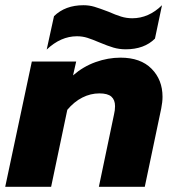

<svg xmlns="http://www.w3.org/2000/svg" viewBox="-25 -716 665 736"><path d="M182 -654Q225 -696 295 -696Q317 -696 337 -690Q357 -684 391 -671Q418 -659 439 -652.5Q460 -646 482 -646Q545 -646 596 -696L569 -568Q528 -527 457 -527Q432 -527 410 -533.5Q388 -540 357 -553Q329 -565 310 -571Q291 -577 270 -577Q208 -577 154 -526ZM97 -480H267L255 -427Q294 -461 341.5 -478Q389 -495 437 -495Q514 -495 556 -452.5Q598 -410 598 -345Q598 -325 593 -300L530 0H354L412 -277Q416 -293 416 -309Q416 -333 402 -345.5Q388 -358 356 -358Q322 -358 290.5 -342Q259 -326 233 -295L171 0H-5Z"/></svg>

Font: Prompt Bold
Style: Bold Italic
Weight: 700
Italic angle: -12°
Designer: Katatrad Team
Foundry: CadsonDemak
Version: Version 1.000